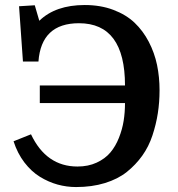

<svg xmlns="http://www.w3.org/2000/svg" viewBox="-20 -734 710 768"><path d="M284.2 14.2Q246.6 14.2 210.2 4.2Q173.8 -5.9 139.6 -26.9Q105.5 -47.9 77.6 -84.2Q49.8 -120.6 34.2 -168.9L104 -196.8Q165 -67.9 290 -67.9Q333 -67.9 366.7 -83.5Q400.4 -99.1 421.4 -124Q442.4 -148.9 455.8 -182.9Q469.2 -216.8 474.6 -250.7Q480 -284.7 480 -321.8H139.2V-392.1H480Q480 -641.1 295.9 -641.1Q145 -641.1 133.8 -487.8H71.8L56.2 -709L119.1 -712.9L137.2 -650.9Q202.1 -713.9 318.8 -713.9Q382.3 -713.9 433.3 -694.6Q484.4 -675.3 518.3 -643.1Q552.2 -610.8 575.2 -566.7Q598.1 -522.5 608.2 -474.1Q618.2 -425.8 618.2 -373Q618.2 -325.2 611.3 -281Q604.5 -236.8 589.8 -192.4Q575.2 -147.9 549.1 -111.3Q522.9 -74.7 487.1 -46.1Q451.2 -17.6 399.4 -1.7Q347.7 14.2 284.2 14.2Z"/></svg>

Font: Literata Book SemiBold
Style: Regular
Weight: 600
Designer: Latin by Veronika Burian and Jose Scaglione. Greek by Irene Vlachou. Cyrillic by Vera Evstafieva
Foundry: TypeTogether
Version: Version 2.003;PS 002.003;hotconv 1.0.88;makeotf.lib2.5.64775